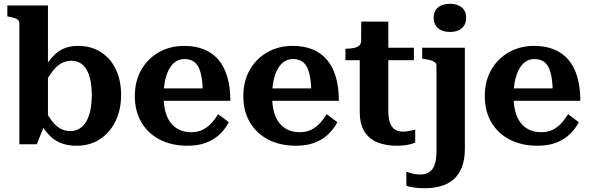

<svg xmlns="http://www.w3.org/2000/svg" viewBox="-20 -765 3136 1021"><path d="M387 10Q345 10 311.5 -1.5Q278 -13 252 -36.5Q226 -60 203 -97L205 -207Q227 -163 248.5 -132Q270 -101 295.5 -84.5Q321 -68 354 -68Q382 -68 403.5 -81.5Q425 -95 439.5 -120.5Q454 -146 461 -181Q468 -216 468 -260Q468 -303 461 -337Q454 -371 440.5 -394.5Q427 -418 406.5 -430Q386 -442 359 -442Q328 -442 302 -426Q276 -410 252.5 -377Q229 -344 205 -294L203 -387Q232 -433 259.5 -463Q287 -493 319.5 -507Q352 -521 395 -521Q464 -521 515.5 -488.5Q567 -456 595.5 -397.5Q624 -339 624 -260Q624 -181 594 -120Q564 -59 511 -24.5Q458 10 387 10ZM83 -639Q83 -651 77.5 -657.5Q72 -664 60 -668Q48 -672 28 -676L19 -678V-736H235V-115L218 -105L176 2H83Z M850 -253Q850 -207 859.5 -171.5Q869 -136 888 -111.5Q907 -87 934.5 -74.5Q962 -62 997 -62Q1034 -62 1061 -76.5Q1088 -91 1107.5 -113.5Q1127 -136 1140 -158L1197 -115Q1178 -79 1148 -50.5Q1118 -22 1076 -6Q1034 10 977 10Q894 10 831 -22Q768 -54 732.5 -113.5Q697 -173 697 -254Q697 -334 731.5 -394Q766 -454 825.5 -487.5Q885 -521 959 -521Q1019 -521 1064.5 -502.5Q1110 -484 1141 -448Q1172 -412 1188.5 -357Q1205 -302 1205 -229H829V-295H1084L1059 -268Q1058 -319 1052 -354Q1046 -389 1034.5 -410Q1023 -431 1004.5 -441Q986 -451 961 -451Q937 -451 917 -439Q897 -427 882 -402Q867 -377 858.5 -340Q850 -303 850 -253Z M1427 -253Q1427 -207 1436.5 -171.5Q1446 -136 1465 -111.5Q1484 -87 1511.5 -74.5Q1539 -62 1574 -62Q1611 -62 1638 -76.5Q1665 -91 1684.5 -113.5Q1704 -136 1717 -158L1774 -115Q1755 -79 1725 -50.5Q1695 -22 1653 -6Q1611 10 1554 10Q1471 10 1408 -22Q1345 -54 1309.5 -113.5Q1274 -173 1274 -254Q1274 -334 1308.5 -394Q1343 -454 1402.5 -487.5Q1462 -521 1536 -521Q1596 -521 1641.5 -502.5Q1687 -484 1718 -448Q1749 -412 1765.5 -357Q1782 -302 1782 -229H1406V-295H1661L1636 -268Q1635 -319 1629 -354Q1623 -389 1611.5 -410Q1600 -431 1581.5 -441Q1563 -451 1538 -451Q1514 -451 1494 -439Q1474 -427 1459 -402Q1444 -377 1435.5 -340Q1427 -303 1427 -253Z M1817 -445V-506H1821Q1845 -506 1863 -510Q1881 -514 1891 -524Q1901 -534 1901 -552L1990 -511H2181V-445ZM2045 -175Q2045 -134 2054.5 -110Q2064 -86 2081.5 -75.5Q2099 -65 2124 -65Q2144 -65 2161 -69.5Q2178 -74 2188 -76V-7Q2180 -3 2165.5 1Q2151 5 2132 7.5Q2113 10 2089 10Q2035 10 1990.5 -6.5Q1946 -23 1919.5 -63Q1893 -103 1893 -173V-493L1900 -501L1901 -650H2045Z M2301 39V-414Q2301 -426 2293.5 -433Q2286 -440 2272 -444Q2258 -448 2238 -451L2225 -453V-511H2452V24Q2452 84 2436 124.5Q2420 165 2391.5 189.5Q2363 214 2323.5 225Q2284 236 2236 236Q2206 236 2180 232Q2154 228 2141 223V148Q2157 154 2175 158.5Q2193 163 2215 163Q2242 163 2261 151.5Q2280 140 2290.5 113Q2301 86 2301 39ZM2373 -595Q2333 -595 2309.5 -615Q2286 -635 2286 -670Q2286 -706 2309.5 -725.5Q2333 -745 2373 -745Q2412 -745 2435.5 -725.5Q2459 -706 2459 -670Q2459 -635 2435.5 -615Q2412 -595 2373 -595Z M2711 -253Q2711 -207 2720.5 -171.5Q2730 -136 2749 -111.5Q2768 -87 2795.5 -74.5Q2823 -62 2858 -62Q2895 -62 2922 -76.5Q2949 -91 2968.5 -113.5Q2988 -136 3001 -158L3058 -115Q3039 -79 3009 -50.5Q2979 -22 2937 -6Q2895 10 2838 10Q2755 10 2692 -22Q2629 -54 2593.5 -113.5Q2558 -173 2558 -254Q2558 -334 2592.5 -394Q2627 -454 2686.5 -487.5Q2746 -521 2820 -521Q2880 -521 2925.5 -502.5Q2971 -484 3002 -448Q3033 -412 3049.5 -357Q3066 -302 3066 -229H2690V-295H2945L2920 -268Q2919 -319 2913 -354Q2907 -389 2895.5 -410Q2884 -431 2865.5 -441Q2847 -451 2822 -451Q2798 -451 2778 -439Q2758 -427 2743 -402Q2728 -377 2719.5 -340Q2711 -303 2711 -253Z"/></svg>

Font: Roboto Serif 28pt SemiBold
Style: Regular
Weight: 600
Designer: Greg Gazdowicz
Foundry: Commercial Type
Version: Version 1.008